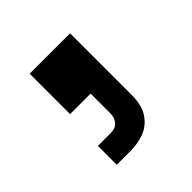

<svg xmlns="http://www.w3.org/2000/svg" viewBox="-90 -193 410 410"><g transform="rotate(-45 115.5 12.5)"><path d="M49 0V-122H171V64Q171 96 158 114.5Q145 133 125.5 140Q106 147 85 147H43V90H82Q96 90 103.5 81.5Q111 73 111 59V0Z"/></g></svg>

Font: SUSE Medium
Style: Regular
Weight: 500
Designer: Rene Bieder
Foundry: SUSE
Version: Version 1.000